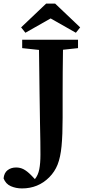

<svg xmlns="http://www.w3.org/2000/svg" viewBox="-83 -885 487 1073"><path d="M41 -616V-663H353V-616L269 -607Q268 -546 267.5 -483.5Q267 -421 267 -358V-227Q267 -131 261 -68.5Q255 -6 239 34.5Q223 75 192 106Q130 168 40 168Q6 168 -22.5 155.5Q-51 143 -63 112Q-60 81 -40.5 66Q-21 51 7 51Q30 51 49 61Q68 71 90 93L112 116Q130 94 136.5 61Q143 28 143 -21Q143 -50 142.5 -92.5Q142 -135 140.5 -201.5Q139 -268 138 -366.5Q137 -465 135 -606ZM225 -865 365 -732 341 -702 200 -782 59 -702 35 -732 175 -865Z"/></svg>

Font: Source Serif Pro SemiBold
Style: Regular
Weight: 600
Designer: Frank Grießhammer
Foundry: Adobe Systems Incorporated
Version: Version 3.001;hotconv 1.0.111;makeotfexe 2.5.65597